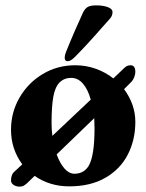

<svg xmlns="http://www.w3.org/2000/svg" viewBox="-20 -680 544 715"><path d="M442 -348Q484 -291 484 -226Q484 -159 456 -104.5Q428 -50 372.5 -18Q317 14 238 14Q165 14 109 -25L80 3Q73 9 67.5 12Q62 15 53 15Q40 15 30.5 8.5Q21 2 21 -8Q21 -31 35 -42L63 -68Q21 -125 21 -197Q21 -262 53 -317Q85 -372 139.5 -404.5Q194 -437 260 -437Q300 -437 336.5 -424Q373 -411 402 -388L443 -427Q453 -437 466 -437Q484 -437 484 -412Q484 -404 480 -393Q476 -382 469 -375ZM175 -174 318 -309Q307 -348 288.5 -369Q270 -390 245 -390Q219 -390 202 -373Q185 -356 178.5 -319.5Q172 -283 172 -222Q172 -198 175 -174ZM331 -240 191 -105Q203 -72 220 -52.5Q237 -33 257 -33Q292 -33 310 -62Q332 -99 332 -202ZM221 -465Q221 -475 226 -487Q240 -522 259.5 -567Q279 -612 289 -633Q297 -649 307.5 -654.5Q318 -660 338 -660Q364 -660 381.5 -653.5Q399 -647 399 -635Q399 -621 389 -610L364 -582Q303 -512 258 -467Q243 -452 232 -452Q221 -452 221 -465Z"/></svg>

Font: EB Garamond ExtraBold
Style: Regular
Weight: 800
Designer: Georg Duffner and Octavio Pardo
Foundry: Georg Duffner
Version: Version 1.000